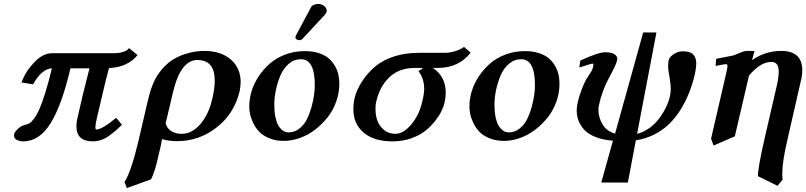

<svg xmlns="http://www.w3.org/2000/svg" viewBox="-20 -702 4074 970"><path d="M548.8 -433.1Q614.7 -433.1 631.8 -459L674.8 -423.8Q626 -362.8 530.8 -357.9Q517.1 -311.5 470.2 -108.9Q461.9 -73.2 461.9 -59.1Q461.9 -47.9 466.8 -47.9Q496.1 -47.9 566.9 -106.9L596.2 -71.8Q579.1 -54.7 567.6 -44.7Q556.2 -34.7 535.4 -19Q514.6 -3.4 493.2 4.4Q471.7 12.2 450.2 12.2Q366.2 12.2 366.2 -63Q366.2 -86.9 372.1 -108.9Q395 -214.8 432.1 -356.9H335.9Q292.5 -170.9 235.6 -79.3Q178.7 12.2 97.2 12.2Q80.1 12.2 65.4 5.1Q50.8 -2 50.8 -18.1Q50.8 -19.5 51.3 -22Q51.8 -24.4 51.8 -25.9Q55.7 -37.1 71.8 -52.2Q87.9 -67.4 113.8 -73.2Q123 -75.7 131.1 -80.8Q139.2 -85.9 152.6 -103.8Q166 -121.6 178.7 -150.1Q191.4 -178.7 208.3 -231.9Q225.1 -285.2 242.2 -356.9Q190.4 -354 147 -275.9L88.9 -285.2Q106.9 -337.9 151.4 -385.5Q195.8 -433.1 242.2 -433.1Z M1051.8 -200.2Q1064.9 -253.4 1064.9 -294.9Q1064.9 -398.9 977.1 -398.9Q891.6 -398.9 853 -231.9L816.9 -79.1Q823.7 -52.7 845.7 -39.3Q867.7 -25.9 897.9 -25.9Q949.2 -25.9 991.5 -74.2Q1033.7 -122.6 1051.8 -200.2ZM743.2 204.1 621.1 248 608.9 217.8Q643.1 165 681.2 2.9L725.1 -186Q735.8 -233.4 749 -268.1Q762.2 -302.7 778.3 -325.7Q794.4 -348.6 804.9 -359.9Q815.4 -371.1 833 -386.2Q870.1 -415.5 918.7 -430.2Q967.3 -444.8 1011.7 -444.8Q1096.2 -444.8 1146 -401.4Q1195.8 -357.9 1195.8 -288.1Q1195.8 -268.1 1190.9 -242.2Q1164.1 -128.4 1075 -58.6Q985.8 11.2 875 11.2Q834 11.2 798.8 1Q795.9 13.2 792 36.1Q789.6 48.8 779.8 86.9Q764.2 162.1 743.2 204.1Z M1589.4 -682.1Q1604 -682.1 1617.2 -672.1Q1630.4 -662.1 1630.4 -648.9V-645Q1628.4 -634.8 1621.6 -627.9L1508.3 -505.9Q1502.4 -499 1490.7 -499Q1484.9 -499 1478.8 -502.9Q1472.7 -506.8 1472.7 -512.2Q1472.7 -518.1 1475.6 -523.9L1552.2 -667Q1556.6 -674.8 1567.9 -678.5Q1579.1 -682.1 1589.4 -682.1ZM1438.5 -33.2Q1467.8 -33.2 1491.9 -52Q1516.1 -70.8 1530 -98.6Q1543.9 -126.5 1553.5 -160.6Q1563 -194.8 1566.7 -222.4Q1570.3 -250 1570.3 -272Q1570.3 -402.8 1500.5 -402.8Q1465.8 -402.8 1438.7 -379.6Q1411.6 -356.4 1396.5 -320.1Q1381.3 -283.7 1373.5 -245.8Q1365.7 -208 1365.7 -172.9Q1365.7 -137.7 1371.3 -111.1Q1377 -84.5 1384.8 -70.3Q1392.6 -56.2 1403.1 -47.1Q1413.6 -38.1 1421.9 -35.6Q1430.2 -33.2 1438.5 -33.2ZM1239.3 -165Q1239.3 -201.7 1250.7 -240.2Q1262.2 -278.8 1286.1 -315.2Q1310.1 -351.6 1342.8 -380.4Q1375.5 -409.2 1421.4 -426.5Q1467.3 -443.8 1519.5 -443.8Q1559.6 -443.8 1590.8 -433.6Q1622.1 -423.3 1641.1 -406.7Q1660.2 -390.1 1672.6 -367.9Q1685.1 -345.7 1689.7 -324Q1694.3 -302.2 1694.3 -278.8Q1694.3 -232.9 1678.5 -188.5Q1662.6 -144 1634.8 -108.9Q1606.9 -73.7 1571.5 -46.6Q1536.1 -19.5 1495.1 -4.9Q1454.1 9.8 1413.6 9.8Q1373 9.8 1340.8 -3.4Q1308.6 -16.6 1290 -35.9Q1271.5 -55.2 1259.5 -80.1Q1247.6 -105 1243.4 -125.7Q1239.3 -146.5 1239.3 -165Z M1978 -25.9Q2017.6 -25.9 2057.4 -72.8Q2097.2 -119.6 2112.8 -187Q2123 -227.1 2123 -253.9Q2123 -303.7 2094.2 -342.8Q2098.6 -345.2 2101.8 -347.4Q2105 -349.6 2108.9 -352.1Q2112.8 -354.5 2114.7 -356.4Q2116.7 -358.4 2116.2 -358.9H2076.2Q1996.6 -358.9 1947.3 -311.8Q1897.9 -264.6 1880.9 -189Q1877 -174.8 1877 -150.9Q1877 -119.1 1886.7 -92Q1896.5 -64.9 1920.2 -45.4Q1943.8 -25.9 1978 -25.9ZM1878.9 -369.1Q1964.4 -435.1 2098.1 -435.1H2228Q2251 -435.1 2277.6 -442.9Q2304.2 -450.7 2324.2 -464.8L2357.9 -436Q2297.9 -358.9 2192.9 -358.9H2167Q2231.9 -315.4 2231.9 -232.9Q2231.9 -210 2226.1 -184.1Q2221.7 -164.6 2210.7 -141.4Q2199.7 -118.2 2177.7 -90.1Q2155.8 -62 2127.2 -39.8Q2098.6 -17.6 2055.7 -2.7Q2012.7 12.2 1962.9 12.2Q1869.1 12.2 1817.1 -32Q1765.1 -76.2 1765.1 -150.9Q1765.1 -177.7 1771 -205.1Q1781.7 -249 1810.1 -292.2Q1838.4 -335.4 1878.9 -369.1Z M2550.8 -33.2Q2580.1 -33.2 2604.2 -52Q2628.4 -70.8 2642.3 -98.6Q2656.2 -126.5 2665.8 -160.6Q2675.3 -194.8 2679 -222.4Q2682.6 -250 2682.6 -272Q2682.6 -402.8 2612.8 -402.8Q2578.1 -402.8 2551 -379.6Q2523.9 -356.4 2508.8 -320.1Q2493.7 -283.7 2485.8 -245.8Q2478 -208 2478 -172.9Q2478 -137.7 2483.6 -111.1Q2489.3 -84.5 2497.1 -70.3Q2504.9 -56.2 2515.4 -47.1Q2525.9 -38.1 2534.2 -35.6Q2542.5 -33.2 2550.8 -33.2ZM2351.6 -165Q2351.6 -201.7 2363 -240.2Q2374.5 -278.8 2398.4 -315.2Q2422.4 -351.6 2455.1 -380.4Q2487.8 -409.2 2533.7 -426.5Q2579.6 -443.8 2631.8 -443.8Q2671.9 -443.8 2703.1 -433.6Q2734.4 -423.3 2753.4 -406.7Q2772.5 -390.1 2784.9 -367.9Q2797.4 -345.7 2802 -324Q2806.6 -302.2 2806.6 -278.8Q2806.6 -232.9 2790.8 -188.5Q2774.9 -144 2747.1 -108.9Q2719.2 -73.7 2683.8 -46.6Q2648.4 -19.5 2607.4 -4.9Q2566.4 9.8 2525.9 9.8Q2485.4 9.8 2453.1 -3.4Q2420.9 -16.6 2402.3 -35.9Q2383.8 -55.2 2371.8 -80.1Q2359.9 -105 2355.7 -125.7Q2351.6 -146.5 2351.6 -165Z M3229.5 -538.1H3296.4L3198.7 -25.9Q3227.5 -33.2 3253.2 -50Q3278.8 -66.9 3296.6 -87.2Q3314.5 -107.4 3328.9 -131.1Q3343.3 -154.8 3351.3 -174.6Q3359.4 -194.3 3363.8 -211.9Q3368.7 -231.9 3368.7 -254.9Q3368.7 -274.9 3362.8 -311Q3355.5 -344.2 3355.5 -370.1Q3355.5 -385.7 3358.4 -398.9Q3362.8 -415 3384.5 -429Q3406.2 -442.9 3430.7 -442.9Q3467.3 -442.9 3482.4 -426.5Q3497.6 -410.2 3497.6 -380.9Q3497.6 -361.3 3490.7 -328.1Q3479 -277.8 3461.4 -233.4Q3443.8 -189 3418 -147.5Q3392.1 -106 3359.9 -75Q3327.6 -43.9 3284.7 -22.2Q3241.7 -0.5 3192.4 6.8L3151.9 220.2H3017.6L3076.7 8.8Q3025.9 4.9 2988.8 -9.8Q2951.7 -24.4 2931.6 -46.6Q2911.6 -68.8 2902.6 -92.8Q2893.6 -116.7 2893.6 -144Q2893.6 -162.1 2898.4 -184.1Q2907.2 -221.7 2920.2 -253.9Q2933.1 -286.1 2940.7 -299.1Q2948.2 -312 2961.4 -332Q2972.7 -347.2 2976.6 -365.2Q2980 -380.9 2975.6 -380.9Q2967.3 -380.9 2906.7 -360.8L2911.6 -396Q3002.9 -438 3036.6 -438Q3068.4 -438 3083.5 -428.5Q3098.6 -418.9 3098.6 -404.8Q3098.6 -403.3 3098.1 -401.1Q3097.7 -398.9 3097.7 -397.9Q3091.8 -372.6 3062.5 -319.8Q3048.8 -293.5 3042.5 -280.3Q3036.1 -267.1 3024.9 -236.8Q3013.7 -206.5 3006.8 -174.8Q3003.4 -164.1 3003.4 -147Q3003.4 -108.4 3023.9 -74Q3044.4 -39.6 3087.4 -26.9Z M3792 -444.8 3779.3 -397.9Q3845.2 -444.8 3927.2 -444.8Q4033.2 -444.8 4033.2 -346.2Q4033.2 -319.3 4023.9 -284.2L3959 0Q3932.1 114.7 3932.1 173.8Q3932.1 195.8 3934.1 205.1L3908.2 236.8L3809.1 188Q3809.1 144.5 3842.3 0L3906.2 -276.9Q3914.1 -313.5 3914.1 -339.8Q3914.1 -389.2 3877.9 -389.2Q3848.6 -389.2 3821.5 -372.1Q3794.4 -355 3764.2 -320.8L3692.4 -13.2L3585 33.2L3572.3 -1L3649.9 -336.9Q3655.3 -360.8 3655.3 -367.2Q3655.3 -377.9 3648.9 -377.9Q3644.5 -377.9 3639.6 -377.2Q3634.8 -376.5 3622.1 -374Q3609.4 -371.6 3595.2 -369.1L3598.1 -404.8Q3673.3 -418.9 3685.1 -421.9Q3691.4 -424.3 3703.9 -429.4Q3716.3 -434.6 3720.2 -436Q3741.2 -444.8 3755.4 -444.8Z"/></svg>

Font: Linux Libertine
Style: Bold Italic
Weight: 700
Italic angle: -11.5°
Designer: Philipp H. Poll
Foundry: Philipp H. Poll
Version: Version 4.0.5